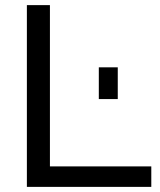

<svg xmlns="http://www.w3.org/2000/svg" viewBox="-20 -730 624 750"><path d="M85 0V-710H175V-80H571V0ZM366 -343V-467H440V-343Z"/></svg>

Font: PTCRaleway Medium
Style: Regular
Weight: 500
Designer: Matt McInerney, Pablo Impallari, Rodrigo Fuenzalida
Foundry: Matt McInerney, Pablo Impallari, Rodrigo Fuenzalida
Version: Version 3.000g; ttfautohint (v1.5) -l 8 -r 28 -G 28 -x 14 -D